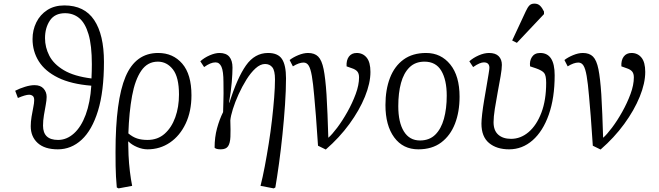

<svg xmlns="http://www.w3.org/2000/svg" viewBox="-20 -812 3645 1062"><path d="M300 14Q227 14 188.5 -21Q150 -56 150 -114Q150 -138 154.5 -166Q159 -194 164 -218Q169 -242 169 -255Q170 -274 161.5 -281Q153 -288 141 -288Q121 -288 79 -270L64 -310Q89 -323 118.5 -332Q148 -341 171 -341Q204 -341 221 -322Q238 -303 238 -276Q238 -258 233 -231.5Q228 -205 223 -175Q218 -145 218 -117Q218 -38 301 -38Q349 -38 389 -74Q429 -110 454 -177.5Q479 -245 485 -338Q373 -347 301 -382.5Q229 -418 194.5 -473Q160 -528 160 -596Q160 -646 181 -688.5Q202 -731 241.5 -756.5Q281 -782 336 -782Q447 -782 501 -701Q555 -620 555 -470Q555 -306 522 -199Q489 -92 431.5 -39Q374 14 300 14ZM486 -378Q487 -400 487.5 -419Q488 -438 488 -457Q488 -561 469.5 -623Q451 -685 418 -712Q385 -739 340 -739Q283 -739 256 -698.5Q229 -658 229 -601Q229 -550 253 -503.5Q277 -457 333.5 -423.5Q390 -390 486 -378Z M636 230 626 225Q623 191 621.5 164Q620 137 619.5 106Q619 75 619 28Q619 -257 674.5 -388Q730 -519 855 -519Q937 -519 988 -460Q1039 -401 1039 -285Q1039 -196 1007 -128.5Q975 -61 920 -23.5Q865 14 796 14Q768 14 738.5 1.5Q709 -11 691 -29H689Q689 2 691 46.5Q693 91 698.5 136.5Q704 182 711 216ZM796 -38Q852 -38 890.5 -72Q929 -106 949.5 -163Q970 -220 970 -289Q970 -385 936.5 -428Q903 -471 853 -471Q796 -471 761.5 -421Q727 -371 710.5 -281.5Q694 -192 690 -74Q714 -54 738.5 -46Q763 -38 796 -38Z M1494 230 1421 216Q1433 169 1444.5 108.5Q1456 48 1466.5 -18Q1477 -84 1484.5 -149.5Q1492 -215 1496.5 -272.5Q1501 -330 1501 -373Q1501 -421 1486.5 -439.5Q1472 -458 1446 -458Q1420 -458 1393.5 -434Q1367 -410 1343 -371.5Q1319 -333 1299.5 -290Q1280 -247 1268 -208.5Q1256 -170 1254 -146Q1256 -91 1254.5 -55.5Q1253 -20 1241.5 -3Q1230 14 1201 14Q1175 14 1167 5Q1167 -53 1180.5 -102.5Q1194 -152 1214 -192Q1215 -222 1215.5 -245.5Q1216 -269 1216.5 -295Q1217 -321 1216 -358Q1216 -418 1205 -442.5Q1194 -467 1172 -467Q1158 -467 1142.5 -460.5Q1127 -454 1109 -441L1088 -473Q1110 -493 1140 -506Q1170 -519 1194 -519Q1231 -519 1248.5 -498Q1266 -477 1266 -438Q1266 -407 1262 -358Q1258 -309 1247 -245L1249 -244Q1292 -381 1340.5 -450Q1389 -519 1463 -519Q1518 -519 1540 -485Q1562 -451 1562 -379Q1562 -313 1556.5 -232.5Q1551 -152 1542.5 -69Q1534 14 1523.5 90.5Q1513 167 1503 225Z M1782 15 1739 -6Q1736 -46 1733.5 -84.5Q1731 -123 1727.5 -169.5Q1724 -216 1718 -281Q1712 -351 1705 -391.5Q1698 -432 1687.5 -449Q1677 -466 1659 -466Q1634 -466 1600 -445L1582 -480Q1601 -495 1630 -507Q1659 -519 1684 -519Q1720 -519 1740 -499Q1760 -479 1770 -429.5Q1780 -380 1786 -290Q1789 -240 1791.5 -179.5Q1794 -119 1796 -50Q1816 -67 1845 -105.5Q1874 -144 1901.5 -193Q1929 -242 1947.5 -292Q1966 -342 1966 -384Q1966 -405 1956.5 -416.5Q1947 -428 1925 -435L1897 -445Q1895 -479 1910 -499Q1925 -519 1953 -519Q1987 -519 2008 -493.5Q2029 -468 2029 -414Q2029 -352 1998.5 -277Q1968 -202 1912.5 -126Q1857 -50 1782 15Z M2294 14Q2209 14 2160.5 -52Q2112 -118 2112 -231Q2112 -316 2137 -381Q2162 -446 2212 -482.5Q2262 -519 2337 -519Q2419 -519 2470.5 -455.5Q2522 -392 2522 -277Q2522 -193 2496.5 -127.5Q2471 -62 2420.5 -24Q2370 14 2294 14ZM2303 -35Q2355 -35 2387.5 -67Q2420 -99 2435.5 -155Q2451 -211 2451 -283Q2451 -370 2421 -420.5Q2391 -471 2328 -471Q2277 -471 2245 -439.5Q2213 -408 2198 -353Q2183 -298 2183 -225Q2183 -135 2214 -85Q2245 -35 2303 -35Z M2796 14Q2727 14 2685 -21Q2643 -56 2643 -128Q2643 -147 2647 -182Q2651 -217 2658 -258Q2665 -299 2671.5 -337Q2678 -375 2682.5 -402.5Q2687 -430 2687 -437Q2687 -467 2656 -467Q2646 -467 2631.5 -461Q2617 -455 2597 -441L2576 -473Q2597 -492 2627.5 -505.5Q2658 -519 2685 -519Q2721 -519 2738.5 -501Q2756 -483 2756 -453Q2756 -431 2749 -390.5Q2742 -350 2733 -302.5Q2724 -255 2717 -210Q2710 -165 2710 -136Q2710 -90 2736 -67Q2762 -44 2807 -44Q2860 -44 2904 -81.5Q2948 -119 2974.5 -188.5Q3001 -258 3001 -354Q3001 -394 2990 -408Q2979 -422 2945 -434L2912 -445Q2908 -475 2922.5 -497Q2937 -519 2968 -519Q3048 -519 3048 -396Q3048 -270 3015.5 -178Q2983 -86 2926 -36Q2869 14 2796 14ZM2839 -575 2813 -588 2888 -749Q2898 -771 2908 -781.5Q2918 -792 2936 -792Q2955 -792 2967 -780.5Q2979 -769 2989 -748V-734Z M3302 15 3259 -6Q3256 -46 3253.5 -84.5Q3251 -123 3247.5 -169.5Q3244 -216 3238 -281Q3232 -351 3225 -391.5Q3218 -432 3207.5 -449Q3197 -466 3179 -466Q3154 -466 3120 -445L3102 -480Q3121 -495 3150 -507Q3179 -519 3204 -519Q3240 -519 3260 -499Q3280 -479 3290 -429.5Q3300 -380 3306 -290Q3309 -240 3311.5 -179.5Q3314 -119 3316 -50Q3336 -67 3365 -105.5Q3394 -144 3421.5 -193Q3449 -242 3467.5 -292Q3486 -342 3486 -384Q3486 -405 3476.5 -416.5Q3467 -428 3445 -435L3417 -445Q3415 -479 3430 -499Q3445 -519 3473 -519Q3507 -519 3528 -493.5Q3549 -468 3549 -414Q3549 -352 3518.5 -277Q3488 -202 3432.5 -126Q3377 -50 3302 15Z"/></svg>

Font: Literata 12pt Light
Style: Italic
Weight: 300
Italic angle: -2°
Designer: Latin by Veronika Burian and Jose Scaglione. Greek by Irene Vlachou. Cyrillic by Vera Evstafieva
Foundry: TypeTogether
Version: Version 3.002